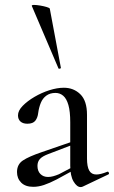

<svg xmlns="http://www.w3.org/2000/svg" viewBox="-20 -751 462 779"><path d="M316 6Q312 8 307 8Q292 8 278.5 -14.5Q265 -37 265 -79V-255Q265 -299 257.5 -325Q250 -351 236.5 -362.5Q223 -374 205 -374Q183 -374 168 -363Q153 -352 145.5 -333.5Q138 -315 135 -293Q133 -274 123.5 -261.5Q114 -249 91 -249Q73 -249 63 -258Q53 -267 53 -283Q53 -302 72 -321.5Q91 -341 120 -358Q149 -375 180.5 -385Q212 -395 239 -395Q279 -395 306 -368.5Q333 -342 333 -285V-108Q333 -75 342 -59Q351 -43 371 -43Q388 -43 415 -54Q419 -56 421.5 -50.5Q424 -45 419 -43ZM115 7Q83 7 66 -10Q49 -27 49 -53Q49 -84 73 -100Q97 -116 150 -134L275 -177L278 -165L176 -126Q152 -117 142 -106Q132 -95 132 -78Q132 -57 144 -45Q156 -33 175 -33Q185 -33 196 -36Q207 -39 219 -44L295 -84L296 -70L210 -23Q181 -8 158.5 -0.5Q136 7 115 7ZM109 -727Q108 -731 118 -731Q128 -731 143 -728.5Q158 -726 169.5 -722.5Q181 -719 182 -716L227 -476Q228 -474 223 -472.5Q218 -471 217 -474Z"/></svg>

Font: Cormorant Medium
Style: Regular
Weight: 500
Designer: Christian Thalmann (Catharsis Fonts)
Foundry: Catharsis Fonts
Version: Version 4.000